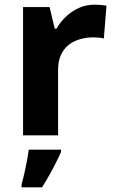

<svg xmlns="http://www.w3.org/2000/svg" viewBox="-20 -576 494 817"><path d="M382.8 -556.2Q394 -556.2 408.9 -554.9Q423.8 -553.7 433.1 -551.8L421.9 -412.1Q414.6 -414.6 401.1 -415.8Q387.7 -417 377.9 -417Q349.1 -417 322 -409.7Q294.9 -402.3 273.4 -386Q252 -369.6 239.5 -343Q227.1 -316.4 227.1 -277.8V0H78.1V-545.9H190.9L212.9 -454.1H220.2Q236.3 -481.9 260.5 -505.1Q284.7 -528.3 315.7 -542.2Q346.7 -556.2 382.8 -556.2ZM239.7 61V70.8Q230 92.8 217.5 117.4Q205.1 142.1 190.4 168.2Q175.8 194.3 158.7 221.2H71.8V208Q77.6 188.5 83.5 162.4Q89.4 136.2 94.5 109.4Q99.6 82.5 102.1 61Z"/></svg>

Font: Wonky
Style: Regular
Weight: 400
Designer: Monotype Design Team
Foundry: Monotype Imaging Inc.
Version: Version 3.000